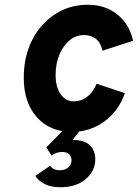

<svg xmlns="http://www.w3.org/2000/svg" viewBox="-20 -543 580 808"><path d="M283 12Q190 12 135 -49.8Q80 -111.5 80 -216Q80 -304.5 115 -373.8Q150 -443 211.2 -483Q272.5 -523 350 -523Q422.5 -523 473.8 -482Q525 -441 540 -371.5L411 -329.5Q404.5 -362 384.5 -378.8Q364.5 -395.5 333 -395.5Q299.5 -395.5 272.5 -373Q245.5 -350.5 229.8 -312.5Q214 -274.5 214 -227Q214 -177 235 -146.8Q256 -116.5 290.5 -116.5Q322 -116.5 347 -135.8Q372 -155 386.5 -190.5L505.5 -151Q479.5 -76 419.5 -32Q359.5 12 283 12ZM233.5 245Q194 245 167.5 231.2Q141 217.5 128.5 197L190.5 155Q195.5 162 205.8 167.8Q216 173.5 231.5 173.5Q254 173.5 267.5 161.5Q281 149.5 281 131Q281 115.5 270.8 106Q260.5 96.5 241.5 96.5Q229.5 96.5 218.5 100.2Q207.5 104 196.5 111.5L175 77L251 0H321.5L285.5 46Q335 46 358 68.2Q381 90.5 381 128Q381 176 341 210.5Q301 245 233.5 245Z"/></svg>

Font: Overpass ExtraBold
Style: Italic
Weight: 800
Italic angle: -10°
Designer: Delve Withrington, Dave Bailey, Thomas Jockin
Foundry: Delve Fonts LLC
Version: Version 4.000